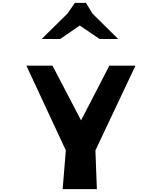

<svg xmlns="http://www.w3.org/2000/svg" viewBox="-20 -1303 1116 1324"><path d="M496 -1283H573L618 -1209L795 -1034H667L530 -1127L395 -1034H267L445 -1209ZM434 -266 162 -850H342L539 -473L734 -850H914L638 -266L648 1H412Z"/></svg>

Font: OpenDyslexic
Style: Bold
Weight: 800
Designer: Abbie Gonzalez
Version: Version 0.920;hotconv 1.0.109;makeotfexe 2.5.65596